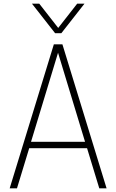

<svg xmlns="http://www.w3.org/2000/svg" viewBox="-20 -1032 637 1052"><path d="M564 0H524L457 -220H140L73 0H33L275 -789H322ZM446 -255 298 -743 150 -255ZM316 -850H282L155 -1012H195L299 -879L403 -1012H443Z"/></svg>

Font: Tanohe Sans ExtraLight
Style: Regular
Weight: 250
Designer: Village Type and Design LLC & Cristiano Sobral
Foundry: Cooper Hewitt Smithsonian Design Museum
Version: Version 1.00;September 29, 2021;FontCreator 13.0.0.2655 64-b